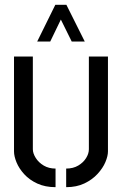

<svg xmlns="http://www.w3.org/2000/svg" viewBox="-20 -770 505 795"><path d="M134 -598 209 -750H255L331 -598H277L232 -689L188 -598ZM254 5V-72Q283 -72 304 -84.5Q325 -97 336.5 -115.5Q348 -134 348 -152V-536H427V-143Q427 -124 416.5 -99Q406 -74 384 -50Q362 -26 329.5 -10.5Q297 5 254 5ZM210 5Q167 5 134.5 -10Q102 -25 80.5 -48.5Q59 -72 48.5 -97.5Q38 -123 38 -143V-536H116V-152Q116 -135 128 -116Q140 -97 161 -84.5Q182 -72 210 -72Z"/></svg>

Font: Stick No Bills ExtraLight
Style: Regular
Weight: 400
Version: Version 2.000